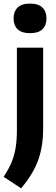

<svg xmlns="http://www.w3.org/2000/svg" viewBox="-45 -812 309 1068"><path d="M72.5 235.5 -25 171.5Q3 130 19 91.5Q35 53 42 10Q49 -33 49 -88V-547H195V-95Q195 1.5 167.5 78.5Q140 155.5 72.5 235.5ZM122 -627.5Q75.5 -627.5 53 -649.2Q30.5 -671 30.5 -709.5Q30.5 -748 53 -770Q75.5 -792 122 -792Q168.5 -792 191 -770Q213.5 -748 213.5 -709.5Q213.5 -671 191 -649.2Q168.5 -627.5 122 -627.5Z"/></svg>

Font: Encode Sans Cnd
Style: Bold
Weight: 700
Width: 3
Designer: Multiple Designers
Foundry: Impallari Type
Version: Version 3.002; ttfautohint (v1.8.3) -l 8 -r 50 -G 200 -x 14 